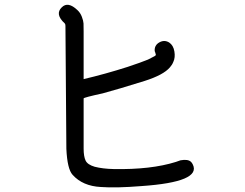

<svg xmlns="http://www.w3.org/2000/svg" viewBox="-20 -784 1040 815"><path d="M797.9 -86.9Q836.9 -11.7 580.1 5.9Q471.7 14.6 408.2 9.8Q331.1 5.9 288.1 -42Q265.6 -66.4 261.7 -152.3L257.8 -673.8Q257.8 -681.6 254.9 -684.6Q211.9 -723.6 242.2 -752.9Q268.6 -779.3 308.6 -741.2Q321.3 -729.5 327.6 -712.4Q334 -695.3 334.5 -684.6Q335 -673.8 335 -650.4V-448.2Q426.8 -469.7 521.5 -500Q580.1 -519.5 608.4 -531.2Q633.8 -543.9 636.7 -545.9Q641.6 -548.8 641.6 -551.3Q641.6 -553.7 639.6 -559.1Q637.7 -564.5 636.7 -567.4Q634.8 -591.8 656.2 -604Q677.7 -616.2 698.2 -603.5Q715.8 -591.8 720.2 -565.9Q724.6 -540 715.8 -521.5Q710.9 -508.8 701.2 -498Q673.8 -465.8 593.8 -440.4Q481.4 -405.3 416 -387.7Q335 -370.1 335 -366.2V-153.3Q335 -120.1 343.3 -102.5Q351.6 -85 381.8 -76.2Q416 -67.4 462.9 -66.4Q621.1 -63.5 726.6 -96.7Q728.5 -97.7 736.3 -100.1Q744.1 -102.5 746.1 -103.5Q778.3 -109.4 791 -96.7Q794.9 -92.8 797.9 -86.9Z"/></svg>

Font: irohamaru Regular
Style: Regular
Weight: 400
Designer: [Source Han Sans]
Ryoko NISHIZUKA  (kana & ideographs); Paul D. Hunt (Latin, Greek & Cyrillic); Wenlong ZHANG  (bopomofo
Version: Version 1.00